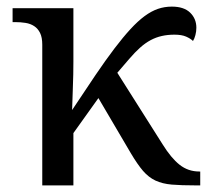

<svg xmlns="http://www.w3.org/2000/svg" viewBox="-20 -561 646 581"><path d="M107.9 -425.8Q107.9 -447.8 101.3 -461.2Q94.7 -474.6 83.5 -481.9Q72.3 -489.3 57.4 -491.7Q42.5 -494.1 25.9 -494.1H18.1V-536.1H202.1V-374Q202.1 -360.4 201.7 -336.2Q201.2 -312 200.2 -287.6Q199.2 -259.3 198.2 -228Q237.3 -287.1 268.6 -333.3Q299.8 -379.4 326.2 -414.1Q352.5 -448.7 374.8 -472.9Q397 -497.1 417.5 -512.2Q438 -527.3 458 -534.2Q478 -541 500 -541Q536.6 -541 555.4 -522.7Q574.2 -504.4 574.2 -477.1Q574.2 -465.8 571.3 -454.8Q568.4 -443.8 564 -437Q556.6 -444.3 543.2 -450.2Q529.8 -456.1 507.8 -456.1Q487.3 -456.1 469.7 -452.1Q452.1 -448.2 435.8 -439.5Q419.4 -430.7 403.8 -416.7Q388.2 -402.8 371.1 -382.8L335 -340.8L472.2 -124Q497.6 -83 523.4 -62.5Q549.3 -42 583 -42H585.9V0H571.8Q528.3 0 499.8 -2.4Q471.2 -4.9 450.4 -14.6Q429.7 -24.4 412.8 -43.9Q396 -63.5 376 -97.2L277.8 -264.2L202.1 -158.2V0H107.9Z"/></svg>

Font: Noto Serif
Style: Regular
Weight: 400
Designer: Monotype Design team
Foundry: Monotype Imaging Inc.
Version: Version 1.02